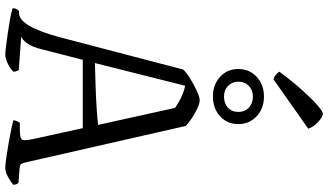

<svg xmlns="http://www.w3.org/2000/svg" viewBox="-272 -944 1216 711"><g transform="rotate(90 335.5 -588.0)"><path d="M182 0Q175 0 153.5 -2.5Q132 -5 104.5 -9Q77 -13 51.5 -17.5Q26 -22 10 -27Q10 -44 21 -51H28Q78 -51 119 -208L237 -659Q247 -670 270 -684.5Q293 -699 316.5 -709.5Q340 -720 350 -720Q362 -720 380.5 -711.5Q399 -703 417 -691Q435 -679 446 -668L580 -79Q583 -66 586 -60Q589 -54 603 -53L656 -49Q659 -46 660.5 -44Q662 -42 664 -30Q654 -21 635.5 -10.5Q617 0 601 0Q590 0 565.5 -3.5Q541 -7 512 -12Q483 -17 459 -22Q435 -27 425 -30Q425 -37 428.5 -43.5Q432 -50 434 -54H460Q486 -54 494.5 -60Q503 -66 494 -105L454 -287H201L162 -135Q154 -101 140.5 -82Q127 -63 115 -59L239 -50Q240 -48 242.5 -43Q245 -38 245 -30Q232 -17 213.5 -8.5Q195 0 182 0ZM213 -332Q254 -333 298.5 -334.5Q343 -336 381.5 -338.5Q420 -341 442 -344L379 -629Q335 -659 297 -666ZM337 -769Q293 -769 264 -795.5Q235 -822 235 -863Q235 -904 264 -931Q293 -958 337 -958Q381 -958 410 -931Q439 -904 439 -863Q439 -822 410 -795.5Q381 -769 337 -769ZM337 -810Q362 -810 378 -824.5Q394 -839 394 -863Q394 -887 378 -902Q362 -917 337 -917Q313 -917 297.5 -902Q282 -887 282 -863Q282 -840 297.5 -825Q313 -810 337 -810ZM273 -993Q263 -996 255.5 -1002.5Q248 -1009 245 -1015Q279 -1061 311.5 -1097.5Q344 -1134 368 -1155Q392 -1176 401 -1176Q412 -1176 431 -1158.5Q450 -1141 456 -1122Z"/></g></svg>

Font: Texturina ExtraLight
Style: Regular
Weight: 200
Designer: Guillermo Torres Carreño
Foundry: Omnibus-Type
Version: Version 1.002; ttfautohint (v1.8.3)